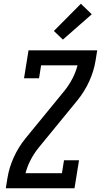

<svg xmlns="http://www.w3.org/2000/svg" viewBox="-20 -1003 540 1023"><path d="M11 0 20 -56Q29 -111 53.5 -165Q78 -219 116 -266L324 -520Q348 -550 366 -584.5Q384 -619 393 -655H199L188 -586H108L132 -735H498L489 -679Q480 -624 455.5 -570Q431 -516 393 -469L185 -215Q161 -185 143 -150.5Q125 -116 116 -80H310L321 -149H401L377 0ZM315 -792 267 -838 411 -983 469 -927Z"/></svg>

Font: Iosevka Curly Slab Medium
Style: Italic
Weight: 500
Italic angle: -9°
Monospace: yes
Designer: Belleve Invis
Foundry: Belleve Invis
Version: Version 22.1.2; ttfautohint (v1.8.4)